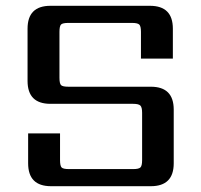

<svg xmlns="http://www.w3.org/2000/svg" viewBox="-20 -642 694 662"><path d="M470 -90V-253Q470 -272 464 -278Q458 -284 439 -284H154Q75 -284 75 -363V-543Q75 -622 154 -622H497Q576 -622 576 -543V-440H466V-532Q466 -552 460 -557.5Q454 -563 435 -563H216Q196 -563 190.5 -557.5Q185 -552 185 -532V-374Q185 -354 190.5 -348.5Q196 -343 216 -343H500Q579 -343 579 -264V-79Q579 0 500 0H156Q77 0 77 -79V-182H187V-90Q187 -70 192.5 -64.5Q198 -59 218 -59H439Q458 -59 464 -64.5Q470 -70 470 -90Z"/></svg>

Font: Sarpanch Medium
Style: Regular
Weight: 500
Designer: Manushi Parikh (Devanagari and Latin), Jyotish Sonowal (Devanagari)
Foundry: Indian Type Foundry
Version: Version 2.004;PS 1.0;hotconv 1.0.78;makeotf.lib2.5.61930; tt